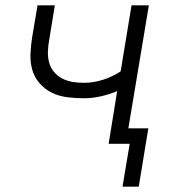

<svg xmlns="http://www.w3.org/2000/svg" viewBox="-20 -540 640 721"><path d="M440 161 467 0H388L420 -198Q389 -185 357.5 -178Q326 -171 295 -171Q263 -171 232 -175Q201 -179 174.5 -192Q148 -205 128.5 -227.5Q109 -250 101 -278.5Q93 -307 94.5 -338.5Q96 -370 101 -402L121 -520H186L165 -392Q161 -370 160 -348.5Q159 -327 164 -307Q169 -287 182 -271Q195 -255 213 -245.5Q231 -236 252 -232.5Q273 -229 295 -229Q330 -229 365.5 -240Q401 -251 433 -272L474 -520H539L462 -58H537L501 161Z"/></svg>

Font: Iosevka Light Extended
Style: Italic
Weight: 300
Width: 7
Italic angle: -9°
Monospace: yes
Designer: Belleve Invis
Foundry: Belleve Invis
Version: Version 32.5.0; ttfautohint (v1.8.4)